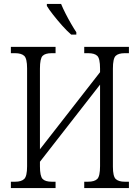

<svg xmlns="http://www.w3.org/2000/svg" viewBox="-20 -951 707 971"><path d="M35 0V-32H57Q88 -32 102.5 -46Q117 -60 117 -110V-605Q117 -655 102.5 -668.5Q88 -682 56 -682H35V-714H261V-682H241Q209 -682 195.5 -668.5Q182 -655 182 -604V-196L486 -586V-604Q486 -655 472 -668.5Q458 -682 426 -682H406V-714H632V-682H611Q579 -682 565 -668.5Q551 -655 551 -604V-108Q551 -59 565.5 -45.5Q580 -32 611 -32H632V0H406V-32H425Q458 -32 472 -46Q486 -60 486 -111V-523L182 -133V-110Q182 -60 195.5 -46Q209 -32 242 -32H261V0ZM340 -776Q319 -794 294.5 -821.5Q270 -849 248.5 -876.5Q227 -904 217 -921V-931H289Q298 -909 311.5 -882.5Q325 -856 339.5 -831Q354 -806 366 -788V-776Z"/></svg>

Font: Noto Serif Condensed Light
Style: Regular
Weight: 300
Width: 3
Designer: Monotype Design Team
Foundry: Monotype Imaging Inc.
Version: Version 2.013